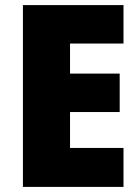

<svg xmlns="http://www.w3.org/2000/svg" viewBox="-20 -734 550 754"><path d="M465 0H70V-714H465V-563H255V-445H450V-294H255V-153H465Z"/></svg>

Font: Noto Sans Ethiopic SemiCondensed Black
Style: Regular
Weight: 900
Width: 4
Designer: Monotype Design Team
Foundry: Monotype Imaging Inc.
Version: Version 2.102; ttfautohint (v1.8.4.7-5d5b)